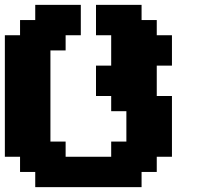

<svg xmlns="http://www.w3.org/2000/svg" viewBox="-20 -645 852 790"><path d="M125 125H562.5V62.5H625V0H687.5V-250H625V-375H687.5V-500H625V-562.5H562.5V-625H375V-500H437.5V-375H375V-250H437.5V-187.5H500V-62.5H437.5V0H250V-62.5H187.5V-437.5H250V-500H312.5V-625H125V-562.5H62.5V-500H0V0H62.5V62.5H125Z"/></svg>

Font: Faithful 32x
Style: Semibold
Weight: 400
Foundry: Faithful Resource Pack
Version: Version 1.0; January 27, 2023